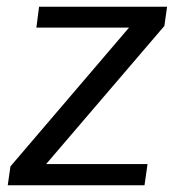

<svg xmlns="http://www.w3.org/2000/svg" viewBox="-20 -550 519 570"><path d="M409 0 418 -63H117L468 -473L476 -530H96L88 -468H363L11 -56L3 0Z"/></svg>

Font: Cheyenne Sans
Style: Italic
Weight: 400
Italic angle: -8.13011°
Designer: The Public Sans project authors (U.S. Web Design System), Libre Franklin designed by Pablo Impallari and Rodrigo Fuenzal
Foundry: The Cheyenne Sans Project Authors
Version: Version 2.007